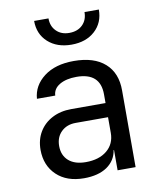

<svg xmlns="http://www.w3.org/2000/svg" viewBox="-88 -854 774 933"><g transform="rotate(-10 299.5 -387.5)"><path d="M304.2 -640.1Q232.9 -640.1 188.5 -680.2Q144.5 -720.2 144.5 -785.2H215.3Q215.3 -746.1 239.7 -722.2Q263.7 -698.2 303.2 -698.2Q344.2 -698.2 368.7 -722.2Q393.1 -746.1 393.1 -785.2H463.9Q463.9 -720.2 419.9 -680.2Q376 -640.1 304.2 -640.1ZM251.5 9.8Q166.5 9.8 116.7 -37.6Q66.9 -85 66.4 -162.1Q66.4 -212.9 89.4 -251Q112.3 -289.1 153.3 -310.5Q194.3 -332 247.6 -332H417V-375Q417 -481.9 299.8 -481.9Q248.5 -481.9 216.3 -462.9Q184.1 -443.8 182.6 -410.2H92.3Q97.2 -475.1 152.8 -517.6Q208.5 -560.1 299.8 -560.1Q399.9 -560.1 453.6 -512.2Q507.3 -464.4 506.8 -377.9V0H418V-100.1H416Q408.2 -49.3 365.2 -19.5Q321.8 9.8 251.5 9.8ZM273.4 -65.9Q338.9 -65.9 377.9 -98.1Q417 -130.4 417 -185.1V-262.2H257.3Q213.4 -262.2 186 -235.4Q158.7 -209 158.7 -165Q158.7 -119.1 189 -92.3Q219.2 -65.9 273.4 -65.9Z"/></g></svg>

Font: UDEV Gothic 35
Style: Regular
Weight: 400
Version: v2.1.0; ttfautohint (v1.8.4.7-5d5b-dirty) -l 6 -r 45 -G 200 